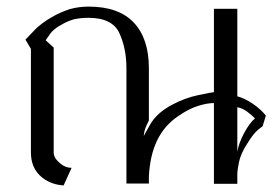

<svg xmlns="http://www.w3.org/2000/svg" viewBox="-20 -565 830 585"><path d="M703.1 -271.5Q703.1 -337.9 703.1 -538.1Q685.5 -538.1 631.8 -538.1Q631.8 -474.6 631.8 -284.2Q627 -284.2 585 -275.4Q543 -266.6 504.9 -246.1Q457 -220.7 437.5 -185.5Q418 -151.4 418 -150.4Q418 -150.4 418.9 -158.2Q419.9 -166 423.8 -176.8Q428.7 -188.5 431.6 -193.4Q433.6 -198.2 433.6 -198.2Q433.6 -251 433.6 -357.4Q433.6 -447.3 387.7 -496.1Q341.8 -544.9 250 -544.9Q219.7 -544.9 192.4 -537.1Q166 -528.3 144.5 -516.6Q103.5 -494.1 81.1 -468.8Q57.6 -444.3 57.6 -444.3Q63.5 -434.6 74.2 -416Q74.2 -336.9 74.2 -100.6Q74.2 -55.7 102.5 -29.3Q130.9 -2.9 173.8 0Q181.6 -17.6 198.2 -53.7Q177.7 -53.7 161.1 -69.3Q143.6 -84 143.6 -100.6Q143.6 -207 143.6 -419.9Q137.7 -425.8 119.1 -442.4Q119.1 -442.4 130.9 -459Q141.6 -476.6 169.9 -491.2Q184.6 -500 204.1 -505.9Q224.6 -510.7 250 -510.7Q322.3 -510.7 343.8 -463.9Q365.2 -417 365.2 -357.4Q365.2 -240.2 365.2 -5.9Q381.8 -5.9 433.6 -5.9Q433.6 -10.7 433.6 -26.4Q436.5 -89.8 458 -135.7Q480.5 -182.6 522.5 -210.9Q554.7 -233.4 583 -242.2Q611.3 -251 631.8 -251Q631.8 -168.9 631.8 -4.9Q649.4 -4.9 703.1 -4.9Q703.1 -12.7 703.1 -34.2Q703.1 -45.9 708 -70.3Q712.9 -95.7 732.4 -126Q752 -158.2 766.6 -169.9Q780.3 -180.7 780.3 -180.7Q783.2 -191.4 790 -212.9Q774.4 -232.4 750 -249Q725.6 -265.6 703.1 -271.5ZM703.1 -102.5Q703.1 -136.7 703.1 -238.3Q718.8 -235.4 733.4 -224.6Q749 -212.9 756.8 -204.1Q740.2 -190.4 723.6 -159.2Q707 -127.9 703.1 -102.5Z"/></svg>

Font: BSRU BANSOMDEJ
Style: Regular
Weight: 400
Designer: Wisit Potiwat
Version: Version 1.000;PS 002.000;hotconv 1.0.70;makeotf.lib2.5.58329